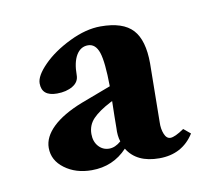

<svg xmlns="http://www.w3.org/2000/svg" viewBox="-44 -574 431 376"><g transform="rotate(-10 171.0 -386.0)"><path d="M111.3 -249Q79.6 -249 57.6 -265.4Q35.6 -281.7 35.6 -306.6Q35.6 -328.1 55.9 -347.7Q76.2 -367.2 114.7 -382.3L174.3 -404.8Q173.8 -453.1 167.5 -472.2Q161.1 -491.2 146 -491.2Q131.3 -491.2 122.8 -477.1Q114.3 -462.9 114.3 -437.5Q114.3 -423.8 101.6 -416.3Q88.9 -408.7 70.3 -408.7Q40 -408.7 40 -434.1Q40 -449.2 60.8 -470.2Q81.5 -491.2 114.5 -507.3Q147.5 -523.4 176.8 -523.4Q221.2 -523.4 240.5 -502.4Q259.8 -481.4 259.8 -435.1Q259.8 -418 258.3 -318.4Q257.8 -305.2 262 -294.9Q266.1 -284.7 273.9 -284.7Q282.7 -284.7 301.3 -297.4L314.9 -286.1Q291.5 -249 245.6 -249Q200.7 -249 182.1 -279.3Q153.8 -249 111.3 -249ZM122.6 -318.8Q122.6 -303.7 131.1 -294.2Q139.6 -284.7 152.3 -284.7Q164.1 -284.7 175.8 -294.9Q171.9 -306.6 172.9 -322.3Q172.9 -340.3 173.8 -375.5L169.9 -373.5Q146.5 -361.3 134.5 -348.9Q122.6 -336.4 122.6 -318.8Z"/></g></svg>

Font: Elstob SemiBold
Style: Regular
Weight: 600
Designer: Peter S. Baker
Version: Version 1.015